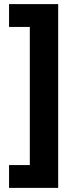

<svg xmlns="http://www.w3.org/2000/svg" viewBox="-20 -749 365 934"><path d="M24 165V54H125V-618H24V-729H263V165Z"/></svg>

Font: Noto Sans Thai Looped UI ExtraBold
Style: Regular
Weight: 800
Designer: Cadson Demak Team
Foundry: Cadson Demak Co., Ltd.
Version: Version 1.000